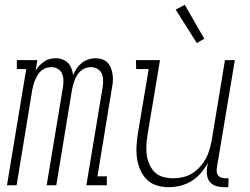

<svg xmlns="http://www.w3.org/2000/svg" viewBox="-20 -770 1040 798"><path d="M9 0 89 -483H50V-520H135L128 -476Q134 -487 143.5 -497Q153 -507 164 -514.5Q175 -522 187.5 -525Q200 -528 212 -528Q227 -528 240 -523Q253 -518 262.5 -508.5Q272 -499 277 -485.5Q282 -472 284 -458Q290 -472 298.5 -485Q307 -498 319.5 -508Q332 -518 347 -523Q362 -528 377 -528Q391 -528 404.5 -523.5Q418 -519 427 -509.5Q436 -500 441 -487Q446 -474 448 -460Q450 -446 449 -431.5Q448 -417 445 -403L385 -37H424V0H339L407 -410Q409 -424 408.5 -438.5Q408 -453 402.5 -465Q397 -477 384.5 -484Q372 -491 358 -491Q347 -491 336.5 -487.5Q326 -484 317 -476.5Q308 -469 301.5 -459Q295 -449 291 -438.5Q287 -428 284 -417.5Q281 -407 279 -396L214 0H174L242 -410Q244 -424 243.5 -438.5Q243 -453 237.5 -465Q232 -477 220 -484Q208 -491 193 -491Q182 -491 171.5 -487.5Q161 -484 152 -476.5Q143 -469 137 -459Q131 -449 126.5 -438.5Q122 -428 119 -417.5Q116 -407 114 -396L49 0Z M681 8Q655 8 631 0.5Q607 -7 590 -24Q573 -41 563 -64Q553 -87 549.5 -112Q546 -137 547.5 -163Q549 -189 553 -215L598 -483H546L545 -520H645L593 -209Q590 -188 588.5 -166.5Q587 -145 590 -125Q593 -105 601.5 -86Q610 -67 624 -53.5Q638 -40 658.5 -34.5Q679 -29 701 -29Q720 -29 740 -33.5Q760 -38 778 -49Q796 -60 810.5 -76Q825 -92 835 -110Q845 -128 850.5 -147.5Q856 -167 860 -187L915 -520H956L881 -71Q880 -63 881 -54.5Q882 -46 887 -40Q892 -34 900.5 -31.5Q909 -29 917 -29H930L929 8H910Q894 8 879 3.5Q864 -1 854 -12Q844 -23 841 -39Q838 -55 840 -71L844 -93Q832 -71 815 -51Q798 -31 776 -17.5Q754 -4 729.5 2Q705 8 681 8ZM798 -591 710 -730 748 -750 829 -609Z"/></svg>

Font: Iosevka Curly Slab Extralight
Style: Italic
Weight: 200
Italic angle: -9°
Monospace: yes
Designer: Belleve Invis
Foundry: Belleve Invis
Version: Version 22.1.2; ttfautohint (v1.8.4)